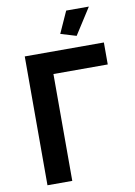

<svg xmlns="http://www.w3.org/2000/svg" viewBox="-99 -979 734 1042"><g transform="rotate(-10 268.5 -458.0)"><path d="M373 -771 287.1 -796.9 340.8 -916H465.8ZM76.2 0V-710H512.2V-588.9H212.9V0Z"/></g></svg>

Font: Rawline
Style: Bold
Weight: 700
Designer: Matt McInerney, Pablo Impallari, Rodrigo Fuenzalida
Foundry: Matt McInerney, Pablo Impallari, Rodrigo Fuenzalida
Version: Version 4.020;PS 004.020;hotconv 1.0.88;makeotf.lib2.5.64775